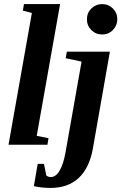

<svg xmlns="http://www.w3.org/2000/svg" viewBox="-20 -714 599 947"><path d="M161.1 -43.9 219.2 -32.2 213.9 0H22L137.2 -649.9L92.8 -661.6L98.1 -693.8H276.4ZM229 212.9Q185.5 212.9 147 204.1L166 94.2H196.8L208.5 151.9Q218.3 159.2 230.5 159.2Q255.9 159.2 274.7 126.5Q293.5 93.8 303.7 34.7L382.3 -410.2L304.2 -426.8L309.6 -459H522L438 19Q420.9 114.7 368.2 163.8Q315.4 212.9 229 212.9ZM408.7 -619.1Q408.7 -650.9 430.9 -672.4Q453.1 -693.8 483.9 -693.8Q515.1 -693.8 536.9 -672.1Q558.6 -650.4 558.6 -619.1Q558.6 -588.4 537.1 -566.2Q515.6 -543.9 483.9 -543.9Q452.6 -543.9 430.7 -565.7Q408.7 -587.4 408.7 -619.1Z"/></svg>

Font: Tinos
Style: Bold Italic
Weight: 700
Italic angle: -16.333°
Designer: Steve Matteson
Foundry: Monotype Imaging Inc.
Version: Version 1.23